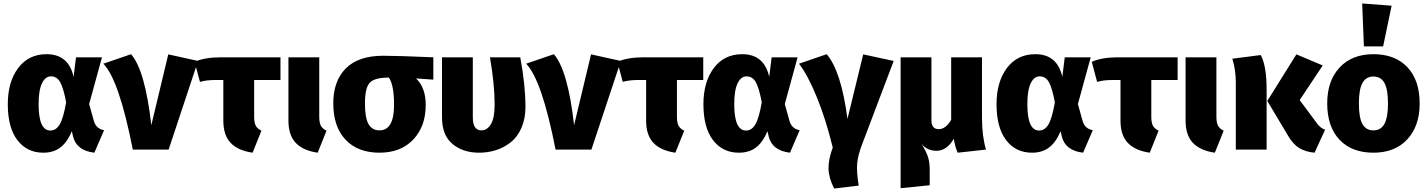

<svg xmlns="http://www.w3.org/2000/svg" viewBox="-20 -864 8245 1109"><path d="M249 -551Q376 -551 405 -420L419 -533H569L495 -263L522 -166Q535 -120 581 -112L525 18Q422 6 402 -76L395 -106Q368 -42 328.5 -12Q289 18 230 18Q136 18 80.5 -54.5Q25 -127 25 -262Q25 -391 85 -471Q145 -551 249 -551ZM274 -423Q242 -423 222.5 -383Q203 -343 203 -262Q203 -110 271 -110Q304 -110 325 -145.5Q346 -181 362 -273Q346 -358 327 -390.5Q308 -423 274 -423Z M737 -551Q818 -459 854 -141L952 -550L1124 -512L954 0H747Q668 -403 577 -496Z M1600 -402H1448V-190Q1448 -156 1457 -138.5Q1466 -121 1490 -109L1439 18Q1355 6 1312.5 -38.5Q1270 -83 1270 -167V-402H1228Q1170 -402 1135 -391L1104 -507Q1162 -533 1256 -533H1600Z M1824 -533V-190Q1824 -156 1833 -138.5Q1842 -121 1866 -109L1815 18Q1731 6 1688.5 -38.5Q1646 -83 1646 -167V-533Z M2483 -533V-404L2383 -411Q2439 -358 2439 -258Q2439 -134 2367 -58Q2295 18 2172 18Q2047 18 1976 -57Q1905 -132 1905 -267Q1905 -396 1977.5 -469Q2050 -542 2194 -542Q2276 -542 2483 -533ZM2172 -111Q2256 -111 2256 -258Q2256 -374 2226 -416Q2145 -416 2116.5 -387Q2088 -358 2088 -266Q2088 -184 2108.5 -147.5Q2129 -111 2172 -111Z M2985 -533Q3015 -373 3015 -246Q3015 -178 2992 -125.5Q2969 -73 2930.5 -42.5Q2892 -12 2845.5 3Q2799 18 2747 18Q2654 18 2593.5 -32.5Q2533 -83 2533 -186V-533H2711V-186Q2711 -111 2761 -111Q2794 -111 2815.5 -146.5Q2837 -182 2837 -260Q2837 -378 2810 -533Z M3179 -551Q3260 -459 3296 -141L3394 -550L3566 -512L3396 0H3189Q3110 -403 3019 -496Z M4042 -402H3890V-190Q3890 -156 3899 -138.5Q3908 -121 3932 -109L3881 18Q3797 6 3754.5 -38.5Q3712 -83 3712 -167V-402H3670Q3612 -402 3577 -391L3546 -507Q3604 -533 3698 -533H4042Z M4267 -551Q4394 -551 4423 -420L4437 -533H4587L4513 -263L4540 -166Q4553 -120 4599 -112L4543 18Q4440 6 4420 -76L4413 -106Q4386 -42 4346.5 -12Q4307 18 4248 18Q4154 18 4098.5 -54.5Q4043 -127 4043 -262Q4043 -391 4103 -471Q4163 -551 4267 -551ZM4292 -423Q4260 -423 4240.5 -383Q4221 -343 4221 -262Q4221 -110 4289 -110Q4322 -110 4343 -145.5Q4364 -181 4380 -273Q4364 -358 4345 -390.5Q4326 -423 4292 -423Z M4755 -551Q4839 -453 4875 -177L4966 -550L5142 -512L4959 -29Q4935 33 4931 82Q4927 131 4940 208L4798 225Q4767 164 4765.5 111.5Q4764 59 4790 -12Q4750 -176 4697.5 -304Q4645 -432 4595 -496Z M5675 0 5512 18Q5498 -10 5489 -62Q5448 7 5390 7Q5335 7 5303 -33Q5327 6 5338.5 37.5Q5350 69 5350 118V206L5182 223V-533H5360V-170Q5360 -118 5402 -118Q5443 -118 5474 -172V-533H5652V-183Q5652 -79 5675 0Z M5960 -551Q6087 -551 6116 -420L6130 -533H6280L6206 -263L6233 -166Q6246 -120 6292 -112L6236 18Q6133 6 6113 -76L6106 -106Q6079 -42 6039.5 -12Q6000 18 5941 18Q5847 18 5791.5 -54.5Q5736 -127 5736 -262Q5736 -391 5796 -471Q5856 -551 5960 -551ZM5985 -423Q5953 -423 5933.5 -383Q5914 -343 5914 -262Q5914 -110 5982 -110Q6015 -110 6036 -145.5Q6057 -181 6073 -273Q6057 -358 6038 -390.5Q6019 -423 5985 -423Z M6782 -402H6630V-190Q6630 -156 6639 -138.5Q6648 -121 6672 -109L6621 18Q6537 6 6494.5 -38.5Q6452 -83 6452 -167V-402H6410Q6352 -402 6317 -391L6286 -507Q6344 -533 6438 -533H6782Z M7006 -533V-190Q7006 -156 7015 -138.5Q7024 -121 7048 -109L6997 18Q6913 6 6870.5 -38.5Q6828 -83 6828 -167V-533Z M7620 -486 7487 -286 7588 -150Q7608 -123 7634 -115L7573 18Q7521 13 7485 -8.5Q7449 -30 7420 -80L7300 -281L7468 -550ZM7262 -546Q7296 -484 7296 -347V0H7118V-389Q7118 -461 7098 -525Z M7848 -844 8018 -831 7969 -596H7858ZM7913 -551Q8038 -551 8109 -476Q8180 -401 8180 -266Q8180 -136 8108.5 -59Q8037 18 7913 18Q7788 18 7717 -57Q7646 -132 7646 -267Q7646 -397 7717.5 -474Q7789 -551 7913 -551ZM7829 -267Q7829 -184 7849.5 -147.5Q7870 -111 7913 -111Q7956 -111 7976.5 -148.5Q7997 -186 7997 -266Q7997 -348 7976.5 -385Q7956 -422 7913 -422Q7870 -422 7849.5 -384.5Q7829 -347 7829 -267Z"/></svg>

Font: FiraGO ExtraBold
Style: Regular
Weight: 800
Designer: bBox Type
Foundry: bBox Type GmbH
Version: Version 1.001;PS 001.001;hotconv 1.0.88;makeotf.lib2.5.64775